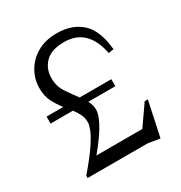

<svg xmlns="http://www.w3.org/2000/svg" viewBox="-163 -799 876 927"><g transform="rotate(-30 275.0 -335.0)"><path d="M402 -356V-317H251Q257.5 -305 261.2 -292.5Q265 -280 265 -266.5Q265 -243 250 -211.2Q235 -179.5 210 -143.8Q185 -108 155.5 -73H411.5L488.5 -183.5H506L465 9.5H457L399 0H64.5V-13Q124 -82.5 152.8 -126Q181.5 -169.5 190.8 -194.5Q200 -219.5 200 -233Q200 -257.5 190 -277.8Q180 -298 165.5 -317H41V-356H134Q113 -382.5 96.2 -414.5Q79.5 -446.5 79.5 -491.5Q79.5 -540.5 103.8 -583.5Q128 -626.5 173.8 -653.2Q219.5 -680 284 -680Q369 -680 421.2 -632.5Q473.5 -585 483.5 -476L454.5 -471.5Q423.5 -625.5 294 -625.5Q221.5 -625.5 187.8 -590.5Q154 -555.5 154 -504Q154 -458 177.8 -423Q201.5 -388 225.5 -356Z"/></g></svg>

Font: Newsreader Text
Style: Regular
Weight: 400
Designer: Hugues Gentile
Foundry: Production Type
Version: Version 1.002